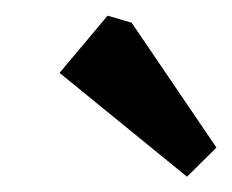

<svg xmlns="http://www.w3.org/2000/svg" viewBox="-20 -723 296 245"><path d="M218.6 -497.5 56 -630 117.3 -703 148 -694 256.2 -534.7Z"/></svg>

Font: Kreon Light
Style: Regular
Weight: 300
Designer: Julia Petretta
Foundry: Julia Petretta and Eli Heuer
Version: Version 2.002